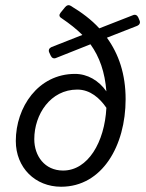

<svg xmlns="http://www.w3.org/2000/svg" viewBox="-20 -710 564 741"><path d="M518.6 -630.9 513.7 -642.6C509.8 -651.4 502 -655.3 493.2 -651.4L363.3 -600.6C332 -634.8 294.9 -662.1 252.9 -687.5C244.1 -692.4 237.3 -689.5 231.4 -682.6L213.9 -661.1C207 -652.3 208 -645.5 217.8 -639.6C248 -619.1 275.4 -597.7 297.9 -575.2L178.7 -528.3C169.9 -524.4 166 -516.6 169.9 -507.8L175.8 -495.1C179.7 -486.3 187.5 -482.4 196.3 -486.3L329.1 -539.1C364.3 -490.2 384.8 -431.6 390.6 -357.4C361.3 -399.4 317.4 -424.8 269.5 -424.8C127 -424.8 41 -295.9 41 -166C41 -62.5 116.2 10.7 215.8 10.7C375 10.7 464.8 -148.4 464.8 -327.1C464.8 -423.8 438.5 -501 392.6 -564.5L509.8 -610.4C518.6 -614.3 522.5 -622.1 518.6 -630.9ZM223.6 -51.8C152.3 -51.8 112.3 -108.4 112.3 -172.9C112.3 -268.6 174.8 -364.3 278.3 -364.3C328.1 -364.3 365.2 -331.1 390.6 -293.9C383.8 -161.1 319.3 -51.8 223.6 -51.8Z"/></svg>

Font: Ed Sans Neue
Style: Italic
Weight: 400
Italic angle: -11°
Designer: Stephen Hutchings
Version: Version 1.004;PS 001.004;hotconv 1.0.88;makeotf.lib2.5.64775